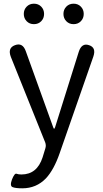

<svg xmlns="http://www.w3.org/2000/svg" viewBox="-20 -787 561 1041"><path d="M101 234Q64 234 48 227.5Q32 221 45 186Q59 151 69.5 155Q80 159 96 159Q181 159 211 66Q219 42 226 17Q231 1 225 -15L39 -478Q20 -527 61 -542Q103 -558 120 -509L268 -98Q271 -89 273.5 -89Q276 -89 279 -98L407 -506Q423 -556 463 -542Q503 -529 486 -480L303 45Q272 134 229 180Q177 234 101 234ZM164 -656Q140 -656 124.5 -672Q109 -688 109 -711.5Q109 -735 124.5 -751Q140 -767 164 -767Q188 -767 203.5 -751Q219 -735 219 -711.5Q219 -688 203.5 -672Q188 -656 164 -656ZM379 -656Q355 -656 339.5 -672Q324 -688 324 -711.5Q324 -735 339.5 -751Q355 -767 379 -767Q403 -767 418.5 -751Q434 -735 434 -711.5Q434 -688 418.5 -672Q403 -656 379 -656Z"/></svg>

Font: Resource Han Rounded HK
Style: Regular
Weight: 400
Designer: Cyano Hao (round all glyphs); Ryoko NISHIZUKA  (kana, bopomofo & ideographs); Paul D. Hunt (Latin, Greek & Cyrillic); Sa
Foundry: Cyano Hao
Version: 0.990